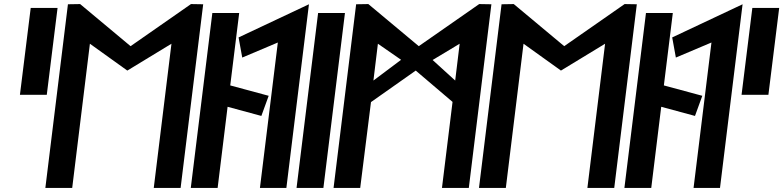

<svg xmlns="http://www.w3.org/2000/svg" viewBox="-20 -924 3851 944"><path d="M78 -458H210L263 -885H131Z M823 -709 736 0H868L979 -903L919 -904L622 -697L374 -904L314 -903L203 0H335L422 -709L606 -577Z M918 0H1050L1099 -399L1265 -354L1301 -453L1112 -504L1156 -860H1024Z M1388 0 1499 -903 1153 -740 1171 -641 1346 -715 1258 0Z M1438 0H1570L1676 -860H1544Z M1952 -630 1816 -528 1838 -709ZM2218 -528 2107 -629 2240 -709ZM2153 0H2285L2396 -903L2336 -904L2039 -697L1791 -904L1731 -903L1620 0H1751L1804 -422L2024 -577L2205 -423Z M2955 -709 2868 0H3000L3111 -903L3051 -904L2754 -697L2506 -904L2446 -903L2335 0H2467L2554 -709L2738 -577Z M3050 0H3182L3231 -399L3397 -354L3433 -453L3244 -504L3288 -860H3156Z M3520 0 3631 -903 3285 -740 3303 -641 3478 -715 3390 0Z M3626 -458H3758L3811 -885H3679Z"/></svg>

Font: Ny Stormning
Style: Kr
Weight: 400
Designer: Robert Jablonski, Mew Too
Foundry: Cannot Into Space Fonts
Version: Version 0.90